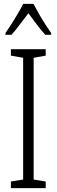

<svg xmlns="http://www.w3.org/2000/svg" viewBox="-20 -967 291 987"><path d="M215 0H36V-34L99 -44V-670L36 -681V-714H215V-681L153 -670V-44L215 -34ZM152 -947Q164 -924 181 -894.5Q198 -865 215 -838.5Q232 -812 243 -797V-788H213Q192 -811 169.5 -840.5Q147 -870 126 -899Q105 -872 81.5 -840.5Q58 -809 39 -788H8V-797Q22 -817 39 -843.5Q56 -870 72 -897.5Q88 -925 99 -947Z"/></svg>

Font: Noto Sans Gurmukhi ExtraCondensed Light
Style: Regular
Weight: 300
Width: 2
Designer: Jelle Bosma - Monotype Design Team
Foundry: Monotype Imaging Inc.
Version: Version 2.004; ttfautohint (v1.8.4.7-5d5b)